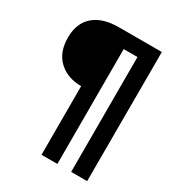

<svg xmlns="http://www.w3.org/2000/svg" viewBox="-229 -896 1193 1290"><g transform="rotate(30 368.0 -251.0)"><path d="M645 -752 644 250H520V-641.1H413.1V250H290V-282.2Q181.6 -283.2 115.7 -345.7Q49.8 -408.2 49.8 -521Q49.8 -633.3 118.4 -692.6Q187 -752 312 -752Z"/></g></svg>

Font: Stilu SemiBold
Style: Regular
Weight: 600
Designer: Genilson Lima Santos
Foundry: Genilson Lima Santos
Version: Version 1.200;PS 001.200;hotconv 1.0.88;makeotf.lib2.5.64775